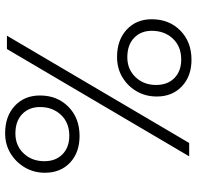

<svg xmlns="http://www.w3.org/2000/svg" viewBox="-29 -730 766 748"><g transform="rotate(90 354.0 -356.0)"><path d="M202 -429Q136 -429 95.5 -466.5Q55 -504 55 -564Q55 -632 99 -675.5Q143 -719 213 -719Q277 -719 316.5 -681.5Q356 -644 356 -584Q356 -540 335.5 -505Q315 -470 280.5 -449.5Q246 -429 202 -429ZM119 0 537 -710H589L171 0ZM203 -469Q250 -469 280.5 -501Q311 -533 311 -581Q311 -626 284 -652.5Q257 -679 212 -679Q161 -679 130.5 -646.5Q100 -614 100 -564Q100 -522 127.5 -495.5Q155 -469 203 -469ZM499 7Q433 7 392.5 -30.5Q352 -68 352 -129Q352 -196 396 -239.5Q440 -283 510 -283Q574 -283 613.5 -246Q653 -209 653 -148Q653 -105 632.5 -70Q612 -35 577.5 -14Q543 7 499 7ZM500 -33Q547 -33 577.5 -65Q608 -97 608 -146Q608 -190 581 -216.5Q554 -243 509 -243Q458 -243 427.5 -210.5Q397 -178 397 -129Q397 -86 424.5 -59.5Q452 -33 500 -33Z"/></g></svg>

Font: Livvic Light
Style: Regular
Weight: 300
Designer: Jacques Le Bailly, Baron von Fonthausen
Version: Version 1.001; ttfautohint (v1.8.2)